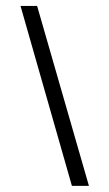

<svg xmlns="http://www.w3.org/2000/svg" viewBox="-20 -622 367 644"><path d="M278.3 1.5H221.2L48.8 -602.1H104.5Z"/></svg>

Font: SengBuhan
Style: Regular
Weight: 400
Designer: John M. Durdin
Foundry: Lao Script for Windows
Version: Version 1.400